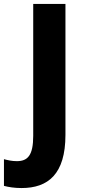

<svg xmlns="http://www.w3.org/2000/svg" viewBox="-89 -734 428 971"><path d="M20 217C154 217 242 147 242 -52V-714H79V-47C79 52 51 81 -4 81C-29 81 -50 76 -69 71V206C-46 212 -17 217 20 217Z"/></svg>

Font: Noto Sans Sinhala UI SemiCondensed ExtraBold
Style: Regular
Weight: 800
Width: 4
Designer: Jelle Bosma - Monotype Design Team
Foundry: Monotype Imaging Inc.
Version: Version 2.006